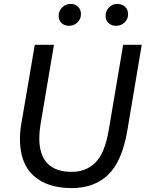

<svg xmlns="http://www.w3.org/2000/svg" viewBox="-20 -949 745 982"><path d="M82 -238Q82 -279 90 -322L158 -720H256L187 -311Q181 -275 181 -242Q181 -156 223 -113Q265 -70 346 -70Q421 -70 468.5 -118Q516 -166 536 -283L610 -720H705L631 -280Q604 -123 533 -55Q462 13 347 13Q222 13 152 -50Q82 -113 82 -238ZM280 -868Q280 -893 298 -911Q316 -929 341 -929Q364 -929 379 -915Q394 -901 394 -876Q394 -851 376 -834Q358 -817 333 -817Q311 -817 295.5 -830.5Q280 -844 280 -868ZM520 -868Q520 -893 537.5 -911Q555 -929 580 -929Q603 -929 619 -915Q635 -901 635 -876Q635 -851 617 -834Q599 -817 574 -817Q551 -817 535.5 -830.5Q520 -844 520 -868Z"/></svg>

Font: Nebula Sans Medium
Style: Regular
Weight: 500
Italic angle: -9°
Designer: Paul D. Hunt for Adobe (as Source Sans)
Foundry: Nebula Entertainment & Broadcasting LLC
Version: Version 1.010